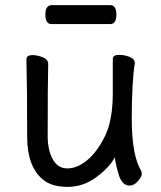

<svg xmlns="http://www.w3.org/2000/svg" viewBox="-20 -705 630 749"><path d="M148 -4Q86 -55 86 -171Q86 -368 83 -474Q83 -490 107 -490Q126 -490 147 -481.5Q168 -473 168 -456Q166 -368 166 -175Q166 -119 186 -83.5Q206 -48 243 -48Q281 -48 320 -80Q359 -112 389.5 -174Q420 -236 420 -342V-475Q420 -491 445 -491Q465 -491 485.5 -483Q506 -475 506 -458Q494 -385 494 -241Q494 -99 531 -38Q533 -34 533 -26Q533 -16 518 1.5Q503 19 485 19Q455 19 442 -27.5Q429 -74 428 -92Q410 -55 358 -15.5Q306 24 244 24Q182 24 148 -4ZM409 -611H181Q157 -611 157 -648Q157 -685 182 -685H410Q434 -685 434 -648Q434 -611 409 -611Z"/></svg>

Font: LXGW WenKai Lite
Style: Bold
Weight: 700
Designer: LXGW / Fontworks Inc.
Foundry: LXGW / Fontworks Inc.
Version: Version 1.330;April 28, 2024